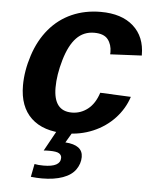

<svg xmlns="http://www.w3.org/2000/svg" viewBox="-53 -584 707 848"><g transform="rotate(5 300.0 -160.5)"><path d="M251.5 9.8Q151.9 9.8 98.6 -40.5Q45.4 -90.8 45.4 -184.6Q45.4 -249.5 67.9 -318.6Q90.3 -387.7 132.1 -437.3Q173.8 -486.8 231.9 -512.5Q290 -538.1 359.9 -538.1Q452.6 -538.1 504.6 -491.7Q556.6 -445.3 556.6 -364.3V-361.8L417 -355L417.5 -364.3Q417.5 -398.4 399.7 -421.1Q381.8 -443.8 338.9 -443.8Q292 -443.8 260.3 -410.9Q228.5 -377.9 209 -311Q189.5 -244.1 189.5 -188Q189.5 -84 270.5 -84Q309.6 -84 341.1 -108.6Q372.6 -133.3 388.2 -182.1L524.4 -175.8Q507.3 -122.6 467.8 -80.1Q428.2 -37.6 372.3 -13.9Q316.4 9.8 251.5 9.8ZM164.1 217.3Q141.6 217.3 115.2 214.4L126.5 156.7Q142.1 160.2 166.5 160.2Q241.2 160.2 241.2 119.6Q241.2 107.4 230.2 100.1Q219.2 92.8 187 92.8Q168.5 92.8 161.6 93.8L213.4 0H283.2L253.9 49.8Q331.5 54.7 331.5 107.9Q331.5 137.2 313.5 163.3Q295.4 189.5 256.8 203.4Q218.3 217.3 164.1 217.3Z"/></g></svg>

Font: Cousine
Style: Bold Italic
Weight: 700
Italic angle: -12°
Monospace: yes
Designer: Steve Matteson
Foundry: Ascender Corporation
Version: Version 1.20